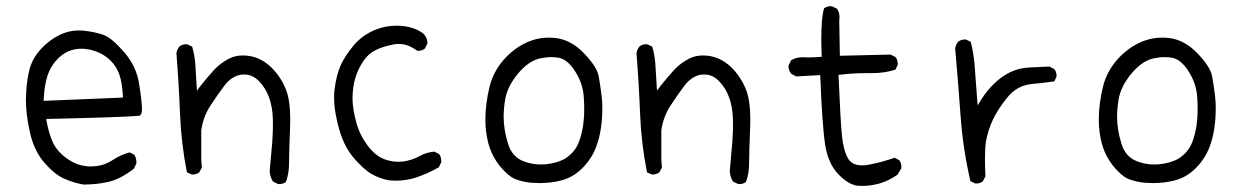

<svg xmlns="http://www.w3.org/2000/svg" viewBox="-20 -612 4040 626"><path d="M222.2 -450.7Q231.9 -452.6 238 -452.9Q244.1 -453.1 246.8 -453.1Q249.5 -453.1 253.7 -452.9Q257.8 -452.6 263.2 -451.7Q273.4 -450.7 283.7 -447.3Q317.9 -437 340.8 -414.1Q359.9 -395.5 369.1 -368.9Q378.4 -342.3 380.4 -302.2L380.9 -293.9L122.1 -283.2Q124 -315.4 126.5 -329.1Q130.4 -352.5 135.3 -366.7Q145.5 -397.5 168.9 -420.9Q192.4 -444.3 222.2 -450.7ZM286.6 -69.8Q281.2 -69.3 273.4 -69.3Q265.6 -69.3 253.2 -71.3Q240.7 -73.2 227.5 -78.6Q202.6 -89.4 181.2 -108.9Q159.2 -128.9 148.9 -155.5Q138.7 -182.1 132.3 -214.4L130.9 -224.1Q391.1 -230 429.7 -234.4L434.6 -234.9Q442.9 -237.8 442.9 -255.9Q442.9 -279.8 433.6 -338.4Q424.8 -396 384.8 -441.9Q344.7 -488.3 317.9 -498Q290 -508.3 250.5 -512.2Q243.7 -512.7 236.8 -512.7Q206.1 -512.7 177.2 -499.5Q141.6 -482.4 114.5 -453.4Q87.4 -424.3 77.1 -389.2Q66.9 -353 64.9 -300.3Q64.5 -293.9 64.5 -287.1Q64.5 -239.7 76.7 -184.6Q89.8 -122.1 123.5 -83Q157.2 -43.9 188 -30Q218.8 -16.1 252.4 -10.3Q297.4 -10.3 335.4 -19.5Q373.5 -28.8 416.5 -62L424.3 -78.6Q424.8 -80.6 424.8 -82.5Q424.8 -97.2 417.5 -107.9L402.3 -115.2Q374 -107.4 349.1 -91.3Q320.3 -71.8 286.6 -69.8Z M889.6 -11.7Q902.8 -11.7 912.1 -18.6Q922.4 -45.9 922.4 -80.1Q922.4 -114.3 925.8 -196.8Q926.3 -210 926.3 -222.7Q926.3 -284.2 912.6 -319.3Q896 -361.3 864.3 -392.6Q824.2 -431.2 772 -431.2Q747.6 -431.2 728 -421.4Q698.2 -406.2 678.2 -384.3Q656.7 -360.8 635.3 -334L622.1 -316.4L616.7 -403.8Q614.7 -433.1 606.4 -460L591.3 -467.3Q589.4 -467.8 587.9 -467.8Q573.7 -467.8 564.5 -460Q557.1 -450.7 555.2 -438.5Q563 -340.8 566.9 -241.7Q570.8 -144.5 589.4 -50.3L604 -43.5Q606 -43 607.4 -43Q621.1 -43 629.9 -50.3L638.2 -65.9L636.2 -90.8V-187Q642.6 -232.4 667 -269Q690.4 -304.7 711.9 -333Q735.8 -364.3 767.1 -368.7Q771.5 -369.1 776.4 -369.1Q802.7 -369.1 823.2 -348.6Q846.2 -325.7 857.4 -293.9Q868.7 -262.2 869.6 -223.6Q870.6 -186.5 867.7 -148.9Q864.7 -111.3 860.8 -71.3Q859.4 -61 859.4 -56.2Q859.4 -36.1 870.1 -20L886.2 -12.2Q888.2 -11.7 889.6 -11.7Z M1328.1 -519.5Q1302.7 -528.3 1272.9 -528.3Q1236.3 -528.3 1202.1 -514.2Q1159.2 -496.1 1131.3 -461.9Q1103 -427.2 1089.8 -397Q1076.7 -366.7 1070.8 -320.8Q1069.3 -309.1 1069.3 -296.1Q1069.3 -283.2 1070.3 -269.5Q1073.2 -241.2 1081.5 -207Q1097.7 -139.6 1131.3 -99.6Q1165.5 -59.1 1192.4 -44.2Q1219.2 -29.3 1249 -23.9Q1259.8 -22.9 1269.5 -22.9Q1305.7 -22.9 1336.4 -33.2Q1375.5 -46.4 1410.6 -66.4L1418.5 -82.5Q1418.9 -84.5 1418.9 -85.9Q1418.9 -99.6 1411.6 -109.9L1396 -117.7Q1369.6 -115.2 1348.6 -103.5Q1324.2 -89.8 1294.9 -85.4Q1287.1 -84.5 1278.8 -84.5Q1257.3 -84.5 1234.9 -92.3Q1203.6 -103.5 1178 -138.2Q1152.3 -172.9 1141.6 -213.4Q1129.4 -257.8 1129.4 -290.5Q1129.4 -315.4 1134.3 -341.3Q1140.6 -372.1 1157.7 -401.9Q1175.8 -433.1 1200.7 -446.5Q1225.6 -460 1263.7 -467.3Q1272 -468.8 1279.8 -468.8Q1310.5 -468.8 1339.8 -446.8Q1341.3 -446.3 1342.8 -446.3Q1356.4 -446.3 1365.2 -453.6L1373.5 -470.2Q1373.5 -471.2 1373.5 -473.9Q1373.5 -476.6 1372.6 -481.4Q1370.1 -491.7 1360.4 -502.4Q1346.2 -513.2 1328.1 -519.5Z M1742.7 -75.7Q1714.4 -75.7 1686.5 -86.4Q1649.4 -101.1 1636.7 -142.6Q1622.1 -189 1622.1 -231Q1622.1 -258.3 1627.4 -289.6Q1634.8 -330.6 1668.5 -371.6Q1702.6 -412.6 1739.7 -421.4Q1760.7 -425.8 1776.4 -425.8Q1792 -425.8 1803.7 -423.3Q1832.5 -416.5 1856.4 -377.4Q1880.4 -339.4 1883.3 -296.4Q1884.8 -275.9 1884.8 -256.6Q1884.8 -237.3 1883.5 -224.1Q1882.3 -210.9 1881.1 -202.4Q1879.9 -193.8 1877.9 -185.1Q1871.1 -153.8 1861.8 -136.7Q1848.1 -110.4 1819.8 -93.3Q1795.4 -80.1 1757.8 -76.2Q1750 -75.7 1742.7 -75.7ZM1739.7 -15.1Q1775.4 -15.1 1806.6 -22.9Q1848.1 -32.7 1878.9 -64Q1909.7 -95.2 1923.8 -133.3Q1943.8 -186 1943.8 -259.8Q1943.8 -279.3 1941.9 -295.9Q1938 -330.1 1932.1 -362.8Q1926.8 -393.6 1884.8 -437.5Q1842.8 -481.4 1793.5 -487.8Q1780.8 -489.3 1768.6 -489.3Q1714.4 -489.3 1664.6 -455.1Q1641.6 -439 1622.1 -417Q1588.9 -378.9 1576.7 -331.5Q1562.5 -273.9 1562.5 -221.7Q1562.5 -181.2 1572.3 -144.5Q1586.4 -91.8 1626 -52.7Q1644.5 -33.7 1662.1 -27.3Q1687.5 -18.1 1713.4 -16.1Q1727.1 -15.1 1739.7 -15.1Z M2389.6 -11.7Q2402.8 -11.7 2412.1 -18.6Q2422.4 -45.9 2422.4 -80.1Q2422.4 -114.3 2425.8 -196.8Q2426.3 -210 2426.3 -222.7Q2426.3 -284.2 2412.6 -319.3Q2396 -361.3 2364.3 -392.6Q2324.2 -431.2 2272 -431.2Q2247.6 -431.2 2228 -421.4Q2198.2 -406.2 2178.2 -384.3Q2156.7 -360.8 2135.3 -334L2122.1 -316.4L2116.7 -403.8Q2114.7 -433.1 2106.4 -460L2091.3 -467.3Q2089.4 -467.8 2087.9 -467.8Q2073.7 -467.8 2064.5 -460Q2057.1 -450.7 2055.2 -438.5Q2063 -340.8 2066.9 -241.7Q2070.8 -144.5 2089.4 -50.3L2104 -43.5Q2106 -43 2107.4 -43Q2121.1 -43 2129.9 -50.3L2138.2 -65.9L2136.2 -90.8V-187Q2142.6 -232.4 2167 -269Q2190.4 -304.7 2211.9 -333Q2235.8 -364.3 2267.1 -368.7Q2271.5 -369.1 2276.4 -369.1Q2302.7 -369.1 2323.2 -348.6Q2346.2 -325.7 2357.4 -293.9Q2368.7 -262.2 2369.6 -223.6Q2370.6 -186.5 2367.7 -148.9Q2364.7 -111.3 2360.8 -71.3Q2359.4 -61 2359.4 -56.2Q2359.4 -36.1 2370.1 -20L2386.2 -12.2Q2388.2 -11.7 2389.6 -11.7Z M2616.2 -424.8 2595.2 -425.3Q2574.7 -425.3 2559.1 -415L2551.3 -398.9Q2550.8 -397.5 2550.8 -396Q2550.8 -381.8 2560.1 -371.1L2576.2 -362.8L2654.3 -367.2Q2660.6 -203.1 2670.2 -141.1Q2679.7 -79.1 2712.9 -44.4Q2746.1 -9.8 2776.9 -6.3Q2783.2 -5.9 2789.3 -5.9Q2795.4 -5.9 2804.7 -6.3Q2825.7 -7.8 2847.2 -13.7Q2879.4 -22.9 2906.7 -43L2918.5 -63Q2918.9 -64.9 2918.9 -66.2Q2918.9 -67.4 2918.7 -68.8Q2918.5 -70.3 2918.5 -72.5Q2918.5 -74.7 2918 -76.7Q2917.5 -78.6 2916.7 -80.3Q2916 -82 2915.5 -84Q2914.1 -87.4 2911.6 -89.8L2897 -97.7Q2853 -82.5 2811 -74.7Q2799.8 -72.8 2790.5 -72.8Q2758.3 -72.8 2745.1 -95.2Q2730 -121.6 2725.1 -169.4Q2720.2 -217.3 2713.9 -367.7L2721.7 -368.7Q2761.2 -373.5 2802.7 -373.5H2822.8Q2863.8 -373.5 2899.4 -384.8L2906.7 -399.9Q2907.2 -401.9 2907.2 -404.3Q2907.2 -406.7 2906.2 -410.6Q2905.3 -418.9 2899.9 -425.8L2883.8 -434.1L2718.3 -430.2L2716.3 -544.4Q2717.3 -550.3 2717.3 -554.7Q2717.3 -559.1 2716.8 -562.5Q2716.3 -565.9 2715.3 -569.8Q2713.4 -576.7 2709 -583.5L2692.9 -591.3Q2690.9 -591.8 2687.3 -591.8Q2683.6 -591.8 2678 -590.3Q2672.4 -588.9 2667 -585Q2657.7 -557.1 2657.7 -483.9Q2657.7 -461.4 2659.2 -426.8Q2633.8 -424.8 2616.2 -424.8Z M3162.1 -13.7Q3175.8 -13.7 3184.6 -21L3192.9 -37.1Q3191.4 -67.9 3191.4 -92.3Q3191.4 -130.9 3194.8 -151.9Q3201.2 -187 3217 -221.2Q3232.9 -255.4 3263.7 -293.5Q3295.4 -333 3342.3 -337.9Q3383.3 -341.8 3417.5 -346.7L3424.3 -360.8Q3424.8 -362.8 3424.8 -366.7Q3424.8 -370.6 3423.1 -376.2Q3421.4 -381.8 3417.5 -386.7L3401.4 -395Q3369.6 -393.1 3338.4 -392.1Q3271.5 -390.1 3218.3 -336.4Q3197.3 -315.4 3180.7 -289.6L3167.5 -268.6Q3161.6 -340.3 3159.9 -368.7Q3158.2 -397 3157.2 -406Q3156.2 -415 3155 -423.8Q3153.8 -432.6 3152.3 -441.4Q3149.4 -458.5 3145 -475.6L3130.4 -482.9Q3128.4 -483.4 3127 -483.4Q3112.8 -483.4 3103.5 -475.6Q3096.2 -466.3 3094.2 -454.1Q3104 -344.7 3111.8 -235.1Q3119.6 -125.5 3144 -21.5L3158.7 -14.2Q3160.6 -13.7 3162.1 -13.7Z M3742.7 -75.7Q3714.4 -75.7 3686.5 -86.4Q3649.4 -101.1 3636.7 -142.6Q3622.1 -189 3622.1 -231Q3622.1 -258.3 3627.4 -289.6Q3634.8 -330.6 3668.5 -371.6Q3702.6 -412.6 3739.7 -421.4Q3760.7 -425.8 3776.4 -425.8Q3792 -425.8 3803.7 -423.3Q3832.5 -416.5 3856.4 -377.4Q3880.4 -339.4 3883.3 -296.4Q3884.8 -275.9 3884.8 -256.6Q3884.8 -237.3 3883.5 -224.1Q3882.3 -210.9 3881.1 -202.4Q3879.9 -193.8 3877.9 -185.1Q3871.1 -153.8 3861.8 -136.7Q3848.1 -110.4 3819.8 -93.3Q3795.4 -80.1 3757.8 -76.2Q3750 -75.7 3742.7 -75.7ZM3739.7 -15.1Q3775.4 -15.1 3806.6 -22.9Q3848.1 -32.7 3878.9 -64Q3909.7 -95.2 3923.8 -133.3Q3943.8 -186 3943.8 -259.8Q3943.8 -279.3 3941.9 -295.9Q3938 -330.1 3932.1 -362.8Q3926.8 -393.6 3884.8 -437.5Q3842.8 -481.4 3793.5 -487.8Q3780.8 -489.3 3768.6 -489.3Q3714.4 -489.3 3664.6 -455.1Q3641.6 -439 3622.1 -417Q3588.9 -378.9 3576.7 -331.5Q3562.5 -273.9 3562.5 -221.7Q3562.5 -181.2 3572.3 -144.5Q3586.4 -91.8 3626 -52.7Q3644.5 -33.7 3662.1 -27.3Q3687.5 -18.1 3713.4 -16.1Q3727.1 -15.1 3739.7 -15.1Z"/></svg>

Font: NaikaiFont
Style: Light
Weight: 300
Version: Version 1.89